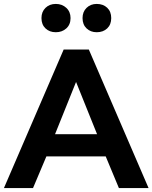

<svg xmlns="http://www.w3.org/2000/svg" viewBox="-27 -957 776 977"><path d="M511 -161 578 0H729L425 -705H297L-7 0H141L209 -161ZM360 -540 467 -274H253ZM184 -865Q184 -832 204.5 -812.5Q225 -793 257 -793Q289 -793 310.5 -812.5Q332 -832 332 -865Q332 -897 310.5 -917Q289 -937 257 -937Q225 -937 204.5 -917Q184 -897 184 -865ZM393 -865Q393 -832 413.5 -812.5Q434 -793 465 -793Q498 -793 518.5 -812.5Q539 -832 539 -865Q539 -898 518.5 -917.5Q498 -937 465 -937Q434 -937 413.5 -917Q393 -897 393 -865Z"/></svg>

Font: Geom SemiBold
Style: Bold
Weight: 600
Version: Version 1.102